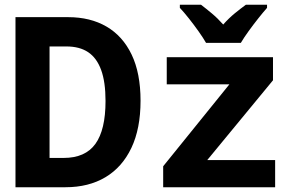

<svg xmlns="http://www.w3.org/2000/svg" viewBox="-20 -786 1240 806"><path d="M45 0V-714H266Q359 -714 427 -674.5Q495 -635 532.5 -557Q570 -479 570 -363Q570 -246 531.5 -165Q493 -84 422.5 -42Q352 0 255 0ZM247 -123Q338 -123 380.5 -182Q423 -241 423 -362Q423 -442 404.5 -492.5Q386 -543 350 -567Q314 -591 259 -591H188V-123ZM665 0V-88L943 -432H680V-546H1126V-449L850 -114H1135V0ZM845 -606Q833 -627 813.5 -654.5Q794 -682 773 -708.5Q752 -735 735 -753V-766H824Q845 -750 869.5 -729.5Q894 -709 917 -683Q941 -710 965.5 -730Q990 -750 1012 -766H1101V-753Q1085 -735 1064 -708.5Q1043 -682 1023.5 -655Q1004 -628 991 -606Z"/></svg>

Font: Noto Sans Mono
Style: Bold
Weight: 700
Designer: Monotype Design Team
Foundry: Monotype Imaging Inc.
Version: Version 2.014